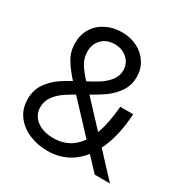

<svg xmlns="http://www.w3.org/2000/svg" viewBox="-168 -851 965 1003"><g transform="rotate(30 314.0 -350.0)"><path d="M30 -168Q30 -223 58 -263Q86 -303 125.5 -329.5Q165 -356 230 -390Q284 -418 315 -438Q346 -458 367 -485Q388 -512 388 -546Q388 -588 357.5 -615.5Q327 -643 282 -643Q235 -643 205.5 -614Q176 -585 176 -539Q176 -496 199.5 -461Q223 -426 269 -378L287 -360L623 0H531L194 -360Q148 -410 123 -452Q98 -494 98 -546Q98 -596 122.5 -635Q147 -674 189.5 -695Q232 -716 284 -716Q335 -716 376.5 -695Q418 -674 442 -636.5Q466 -599 466 -551Q466 -500 439 -461Q412 -422 374 -395.5Q336 -369 271 -333Q215 -302 183 -280.5Q151 -259 129.5 -230Q108 -201 108 -165Q108 -116 146.5 -86.5Q185 -57 248 -57Q313 -57 359.5 -92.5Q406 -128 433.5 -198.5Q461 -269 469 -374H547Q540 -251 502.5 -163.5Q465 -76 402 -30Q339 16 253 16Q194 16 143 -5.5Q92 -27 61 -68.5Q30 -110 30 -168Z"/></g></svg>

Font: Uncut Sans Variable
Style: Regular
Weight: 400
Designer: Kasper Nordkvist
Foundry: UNCUT.wtf
Version: Version 1.304;Glyphs 3.2 (3246)